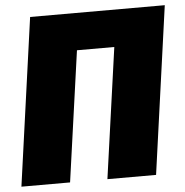

<svg xmlns="http://www.w3.org/2000/svg" viewBox="-51 -745 763 794"><g transform="rotate(-5 331.0 -348.0)"><path d="M662 -696H103L6 0H208L284 -542H439L363 0H565Z"/></g></svg>

Font: Fira Sans Heavy
Style: Italic
Weight: 900
Italic angle: -8°
Designer: bBox Type GmbH & Carrois Corporate GbR & Edenspiekermann AG
Foundry: bBox Type GmbH & Carrois Corporate GbR & Edenspiekermann AG
Version: Version 4.301;PS 004.301;hotconv 1.0.88;makeotf.lib2.5.64775